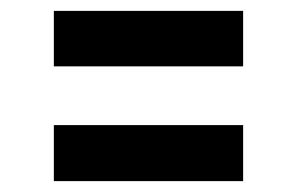

<svg xmlns="http://www.w3.org/2000/svg" viewBox="-20 -428 546 353"><path d="M79 -95V-198H427V-95ZM79 -306V-408H427V-306Z"/></svg>

Font: Karla Neue
Style: Bold
Weight: 700
Designer: Jonathan Pinhorn
Foundry: PYRS Fontlab Ltd. / Made with FontLab
Version: Version 1.000;PS 001.001;hotconv 1.0.56